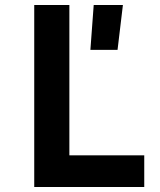

<svg xmlns="http://www.w3.org/2000/svg" viewBox="-20 -750 640 770"><path d="M117.3 0V-730H258.2V-127H558.5V0ZM342.5 -550 355.8 -730H472.9L451.4 -550Z"/></svg>

Font: JetBrains Mono
Style: Regular
Weight: 400
Monospace: yes
Designer: Philipp Nurullin, Konstantin Bulenkov
Foundry: JetBrains
Version: Version 2.305